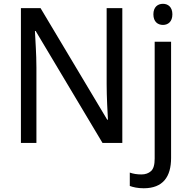

<svg xmlns="http://www.w3.org/2000/svg" viewBox="-20 -757 1005 1017"><path d="M627.9 -713.9H544.9V-311C544.9 -246.6 549.8 -153.8 551.8 -123H547.9L194.8 -713.9H90.8V0H172.9V-398.9C172.9 -472.2 167 -546.9 165 -592.8H168.9L522.9 0H627.9ZM741.2 240.2C842.8 240.2 886.2 179.7 886.2 80.1V-536.1H799.3V83C799.3 115.7 793 137.7 779.8 149.4C766.6 161.1 750 167 729 167C705.6 167 685.5 163.6 667.5 157.2V228C684.6 234.4 709.5 240.2 741.2 240.2ZM792.5 -681.2C792.5 -642.1 815.4 -625 843.3 -625C870.1 -625 893.1 -642.1 893.1 -681.2C893.1 -719.7 870.1 -736.8 843.3 -736.8C815.4 -736.8 792.5 -719.7 792.5 -681.2Z"/></svg>

Font: Avrile Sans
Style: Regular
Weight: 400
Designer: Monotype Design Team, Google (font), Stefan Peev (BGR Cyrillic), Cristiano Sobral (main changes)
Foundry: The Avrile Sans Project Authors
Version: Version 3.110